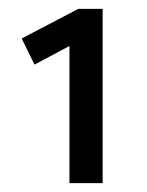

<svg xmlns="http://www.w3.org/2000/svg" viewBox="-20 -822 332 434"><path d="M137 -408V-718L58 -676L29 -735L157 -802H212V-408Z"/></svg>

Font: Gantari Medium
Style: Regular
Weight: 500
Designer: Anugrah Pasau
Foundry: Lafontype
Version: Version 1.000; ttfautohint (v1.8.4.7-5d5b)